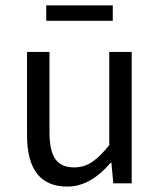

<svg xmlns="http://www.w3.org/2000/svg" viewBox="-20 -678 589 710"><path d="M80 -178V-486H163V-189Q163 -121 184.5 -90Q206 -59 254 -59Q290 -59 319 -78Q348 -97 384 -141V-486H467V0H399L392 -76H389Q314 12 229 12Q80 12 80 -178ZM151 -601V-658H397V-601Z"/></svg>

Font: RibengUni
Style: Regular
Weight: 400
Designer: (1) Dr. Andrew Glass (Senior Program Manager at Microsoft Corporation)
(2) Bivuti Chakma (Chakma Font Designer & Keyboar
Foundry: Bivuti Chakma
Version: Version 2.2022; Updated on: 03 June 2022; Friday